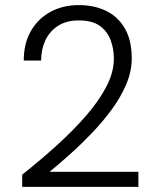

<svg xmlns="http://www.w3.org/2000/svg" viewBox="-20 -732 612 752"><path d="M67 0V-48Q140 -106 204.5 -164.5Q269 -223 319 -281Q369 -339 397.5 -394.5Q426 -450 426 -502Q426 -541 413 -575.5Q400 -610 370.5 -631Q341 -652 289 -652Q239 -652 206 -630Q173 -608 157 -572.5Q141 -537 141 -495H73Q73 -562 101 -610.5Q129 -659 177.5 -685.5Q226 -712 289 -712Q348 -712 394.5 -690Q441 -668 468.5 -621.5Q496 -575 496 -503Q496 -453 475 -403Q454 -353 419 -305Q384 -257 341.5 -212.5Q299 -168 255.5 -129Q212 -90 174 -59H522V0Z"/></svg>

Font: DM Sans 24pt Light
Style: Regular
Weight: 300
Designer: Colophon Foundry, Jonny Pinhorn
Foundry: Colophon Foundry
Version: Version 4.004;gftools[0.9.30]